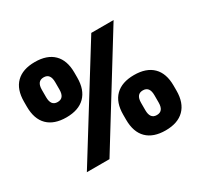

<svg xmlns="http://www.w3.org/2000/svg" viewBox="-142 -838 1082 1036"><g transform="rotate(-30 399.0 -319.5)"><path d="M131 0 527.5 -639H666.5L272 0ZM613 17.5Q537 17.5 496.5 -22.5Q456 -62.5 456 -139.5V-170.5Q456 -247 496.5 -287Q537 -327 613 -327Q689 -327 729.5 -287Q770 -247 770 -170.5V-139.5Q770 -63.5 729.5 -23Q689 17.5 613 17.5ZM613 -78Q634 -78 644.2 -91.5Q654.5 -105 654.5 -132V-177.5Q654.5 -204.5 644.2 -218Q634 -231.5 613 -231.5Q592 -231.5 581.8 -218Q571.5 -204.5 571.5 -177.5V-132Q571.5 -105 581.8 -91.5Q592 -78 613 -78ZM184.5 -311Q108.5 -311 68 -351Q27.5 -391 27.5 -468V-499Q27.5 -575.5 68 -615.5Q108.5 -655.5 184.5 -655.5Q260.5 -655.5 301 -615.5Q341.5 -575.5 341.5 -499V-468Q341.5 -392 301 -351.5Q260.5 -311 184.5 -311ZM184.5 -406.5Q205.5 -406.5 215.8 -420Q226 -433.5 226 -460.5V-506Q226 -533 215.8 -546.5Q205.5 -560 184.5 -560Q163.5 -560 153.2 -546.5Q143 -533 143 -506V-460.5Q143 -433.5 153.2 -420Q163.5 -406.5 184.5 -406.5Z"/></g></svg>

Font: Anek Odia ExtraBold
Style: Regular
Weight: 800
Designer: Yesha Goshar & Mahesh Sahu (Odia), Yesha Goshar (Latin)
Foundry: Ek Type
Version: Version 1.003